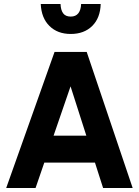

<svg xmlns="http://www.w3.org/2000/svg" viewBox="-20 -941 694 961"><path d="M160 -262H480V-127H160ZM11 0 253 -681H414L644 0H496L310 -581H358L158 0ZM334 -771Q268 -771 227.5 -811Q187 -851 184 -921H283Q284 -891 296 -874.5Q308 -858 334 -858Q359 -858 372 -874.5Q385 -891 386 -921H484Q482 -851 441.5 -811Q401 -771 334 -771Z"/></svg>

Font: Gabarito
Style: Bold
Weight: 700
Designer: Leandro Assis / Alvaro Franca / Felipe Casaprima
Foundry: Naipe Foundry
Version: Version 1.000